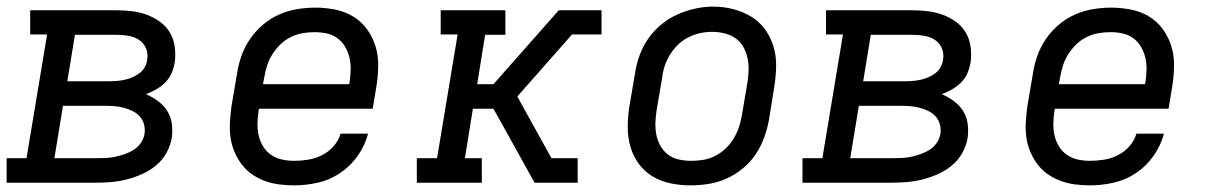

<svg xmlns="http://www.w3.org/2000/svg" viewBox="-30 -551 3650 579"><path d="M-10 0V-74H50L112 -447H61V-520H322Q345 -520 369 -517Q393 -514 414 -506Q435 -498 453 -485Q471 -472 482.5 -452.5Q494 -433 497 -409.5Q500 -386 497 -363Q494 -346 487.5 -330.5Q481 -315 468.5 -302.5Q456 -290 441 -281.5Q426 -273 410 -267Q429 -259 446 -246.5Q463 -234 474 -217Q485 -200 488 -178.5Q491 -157 488 -135Q484 -112 472 -90Q460 -68 440.5 -52Q421 -36 398.5 -26Q376 -16 352.5 -10Q329 -4 305.5 -2Q282 0 259 0ZM173 -306H300Q312 -306 323.5 -307Q335 -308 346.5 -310.5Q358 -313 369.5 -318Q381 -323 391 -330.5Q401 -338 407 -349.5Q413 -361 414 -372Q417 -390 410 -406Q403 -422 389 -431Q375 -440 357.5 -443Q340 -446 322 -446H196ZM259 -74Q273 -74 287.5 -74.5Q302 -75 316.5 -78Q331 -81 345.5 -86Q360 -91 373 -99Q386 -107 395 -120.5Q404 -134 406 -148Q408 -163 404 -177Q400 -191 390.5 -201Q381 -211 368 -217Q355 -223 341.5 -226.5Q328 -230 313 -231Q298 -232 283 -232H160L134 -74Z M857 8Q834 8 811 5Q788 2 767 -6Q746 -14 728.5 -26.5Q711 -39 698 -56.5Q685 -74 676.5 -94.5Q668 -115 665 -137.5Q662 -160 663.5 -183.5Q665 -207 668 -230L685 -330Q689 -357 698.5 -383.5Q708 -410 724.5 -434Q741 -458 763.5 -477Q786 -496 812.5 -507.5Q839 -519 866.5 -523.5Q894 -528 921 -528Q951 -528 981 -522Q1011 -516 1035.5 -501Q1060 -486 1077 -462.5Q1094 -439 1102.5 -411Q1111 -383 1110.5 -352Q1110 -321 1105 -290L1094 -223H751L750 -218Q747 -199 746.5 -179.5Q746 -160 750 -142.5Q754 -125 763.5 -109.5Q773 -94 787.5 -84Q802 -74 820 -70Q838 -66 857 -66Q878 -66 899.5 -69.5Q921 -73 941 -83Q961 -93 976 -110Q991 -127 997 -148H1080Q1071 -113 1049 -81.5Q1027 -50 995.5 -29Q964 -8 928 0Q892 8 857 8ZM763 -297H1023L1024 -302Q1027 -321 1027.5 -340Q1028 -359 1024 -376.5Q1020 -394 1011 -409.5Q1002 -425 988 -435.5Q974 -446 956 -450Q938 -454 919 -454Q901 -454 883 -451Q865 -448 847.5 -439.5Q830 -431 816 -417.5Q802 -404 791.5 -387.5Q781 -371 775.5 -353.5Q770 -336 767 -318Z M1227 0V-74H1288L1350 -447H1299V-520H1494V-446H1433L1409 -297H1458L1655 -520H1784V-447H1695L1530 -260L1633 -74H1712V0H1582L1495 -157L1458 -223H1396L1372 -74H1423V0Z M2053 8Q2022 8 1992.5 2Q1963 -4 1938 -19Q1913 -34 1896 -57.5Q1879 -81 1871 -109Q1863 -137 1863 -168Q1863 -199 1868 -230L1885 -330Q1889 -357 1898.5 -383.5Q1908 -410 1924.5 -434Q1941 -458 1964 -477Q1987 -496 2013 -507.5Q2039 -519 2066 -525Q2093 -531 2121 -531Q2152 -531 2181 -523.5Q2210 -516 2235 -501Q2260 -486 2277 -462.5Q2294 -439 2302.5 -411Q2311 -383 2310.5 -352Q2310 -321 2305 -290L2289 -190Q2284 -163 2274.5 -136.5Q2265 -110 2249 -86Q2233 -62 2210 -43Q2187 -24 2161 -12.5Q2135 -1 2107.5 3.5Q2080 8 2053 8ZM2054 -66Q2073 -66 2091 -69Q2109 -72 2126 -80.5Q2143 -89 2157.5 -102.5Q2172 -116 2182 -132.5Q2192 -149 2198 -166.5Q2204 -184 2207 -202L2224 -302Q2227 -321 2227.5 -340Q2228 -359 2224 -377Q2220 -395 2211 -410.5Q2202 -426 2187.5 -436Q2173 -446 2154.5 -450.5Q2136 -455 2117 -455Q2099 -455 2081 -451Q2063 -447 2046 -438.5Q2029 -430 2015 -416.5Q2001 -403 1991 -387Q1981 -371 1975 -353.5Q1969 -336 1967 -318L1950 -218Q1947 -199 1946.5 -180Q1946 -161 1949.5 -143.5Q1953 -126 1962 -110.5Q1971 -95 1985 -84.5Q1999 -74 2017 -70Q2035 -66 2054 -66Z M2390 0V-74H2450L2512 -447H2461V-520H2722Q2745 -520 2769 -517Q2793 -514 2814 -506Q2835 -498 2853 -485Q2871 -472 2882.5 -452.5Q2894 -433 2897 -409.5Q2900 -386 2897 -363Q2894 -346 2887.5 -330.5Q2881 -315 2868.5 -302.5Q2856 -290 2841 -281.5Q2826 -273 2810 -267Q2829 -259 2846 -246.5Q2863 -234 2874 -217Q2885 -200 2888 -178.5Q2891 -157 2888 -135Q2884 -112 2872 -90Q2860 -68 2840.5 -52Q2821 -36 2798.5 -26Q2776 -16 2752.5 -10Q2729 -4 2705.5 -2Q2682 0 2659 0ZM2573 -306H2700Q2712 -306 2723.5 -307Q2735 -308 2746.5 -310.5Q2758 -313 2769.5 -318Q2781 -323 2791 -330.5Q2801 -338 2807 -349.5Q2813 -361 2814 -372Q2817 -390 2810 -406Q2803 -422 2789 -431Q2775 -440 2757.5 -443Q2740 -446 2722 -446H2596ZM2659 -74Q2673 -74 2687.5 -74.5Q2702 -75 2716.5 -78Q2731 -81 2745.5 -86Q2760 -91 2773 -99Q2786 -107 2795 -120.5Q2804 -134 2806 -148Q2808 -163 2804 -177Q2800 -191 2790.5 -201Q2781 -211 2768 -217Q2755 -223 2741.5 -226.5Q2728 -230 2713 -231Q2698 -232 2683 -232H2560L2534 -74Z M3257 8Q3234 8 3211 5Q3188 2 3167 -6Q3146 -14 3128.5 -26.5Q3111 -39 3098 -56.5Q3085 -74 3076.5 -94.5Q3068 -115 3065 -137.5Q3062 -160 3063.5 -183.5Q3065 -207 3068 -230L3085 -330Q3089 -357 3098.5 -383.5Q3108 -410 3124.5 -434Q3141 -458 3163.5 -477Q3186 -496 3212.5 -507.5Q3239 -519 3266.5 -523.5Q3294 -528 3321 -528Q3351 -528 3381 -522Q3411 -516 3435.5 -501Q3460 -486 3477 -462.5Q3494 -439 3502.5 -411Q3511 -383 3510.5 -352Q3510 -321 3505 -290L3494 -223H3151L3150 -218Q3147 -199 3146.5 -179.5Q3146 -160 3150 -142.5Q3154 -125 3163.5 -109.5Q3173 -94 3187.5 -84Q3202 -74 3220 -70Q3238 -66 3257 -66Q3278 -66 3299.5 -69.5Q3321 -73 3341 -83Q3361 -93 3376 -110Q3391 -127 3397 -148H3480Q3471 -113 3449 -81.5Q3427 -50 3395.5 -29Q3364 -8 3328 0Q3292 8 3257 8ZM3163 -297H3423L3424 -302Q3427 -321 3427.5 -340Q3428 -359 3424 -376.5Q3420 -394 3411 -409.5Q3402 -425 3388 -435.5Q3374 -446 3356 -450Q3338 -454 3319 -454Q3301 -454 3283 -451Q3265 -448 3247.5 -439.5Q3230 -431 3216 -417.5Q3202 -404 3191.5 -387.5Q3181 -371 3175.5 -353.5Q3170 -336 3167 -318Z"/></svg>

Font: Iosevka Etoile Oblique
Style: Regular
Weight: 400
Italic angle: -9°
Designer: Belleve Invis
Foundry: Belleve Invis
Version: Version 15.5.2; ttfautohint (v1.8.4)